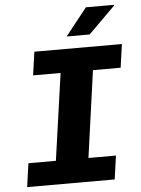

<svg xmlns="http://www.w3.org/2000/svg" viewBox="-59 -935 719 981"><g transform="rotate(-5 300.0 -444.5)"><path d="M40 0 57 -121H198L261 -566H120L137 -686H586L569 -566H427L365 -121H506L489 0ZM308 -749 419 -889H563L564 -886L426 -749Z"/></g></svg>

Font: Chivo Mono
Style: Bold Italic
Weight: 700
Italic angle: -8.05°
Monospace: yes
Version: Version 1.008